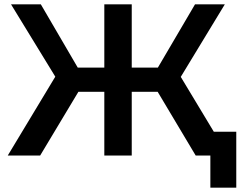

<svg xmlns="http://www.w3.org/2000/svg" viewBox="-20 -720 1127 889"><path d="M886 0H954V149H1074V-110H970L817 -364L1021 -700H883L711 -407H590V-700H463V-407H340L169 -700H31L236 -365L16 0H166L343 -295H463V0H590V-295H710Z"/></svg>

Font: Chess Sans SemiBold
Style: Regular
Weight: 600
Designer: Wolf Bōese
Foundry: Wolf Bōese
Version: Version 7.223;Glyphs 3.3 (3306)